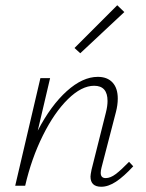

<svg xmlns="http://www.w3.org/2000/svg" viewBox="-20 -708 555 732"><path d="M488 -74Q452 -35 422.5 -15.5Q393 4 366 4Q325 4 325 -35Q325 -41 329 -61L384 -280Q390 -304 390 -323Q390 -381 339 -381Q291 -381 239 -330Q187 -279 143.5 -191.5Q100 -104 76 0H38L134 -410H171L124 -210Q174 -306 234.5 -360.5Q295 -415 353 -415Q389 -415 409 -393.5Q429 -372 429 -332Q429 -308 422 -281L367 -69Q364 -57 364 -49Q364 -29 383 -29Q401 -29 421.5 -44.5Q442 -60 472 -91ZM264 -525 427 -688 454 -662 286 -505Z"/></svg>

Font: Ysabeau Light
Style: Italic
Weight: 300
Italic angle: -12°
Designer: Christian Thalmann (Catharsis Fonts)
Version: Version 0.003